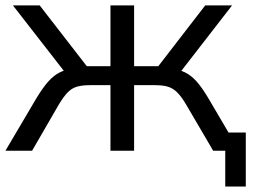

<svg xmlns="http://www.w3.org/2000/svg" viewBox="-20 -559 940 712"><path d="M254.9 -304.9 231.6 -277.2 27.8 -539.1H127.1L301.9 -313.5H389.6V-539.1H477.3V-313.5H567L741.1 -539.1H840.7L637.7 -277.2L612.7 -304.9Q644 -301.4 666.1 -290.6Q688.2 -279.9 708.6 -257.4Q728.9 -234.9 753.1 -194L867.2 0H770.5L670.3 -171.1Q652.6 -201.2 637.1 -216.4Q621.7 -231.7 602.9 -237.4Q584.1 -243.2 553.3 -243.2H477.3V0H389.6V-243.2H314.6Q284.4 -243.2 265 -237.4Q245.6 -231.7 230.7 -216.1Q215.7 -200.6 198 -171.1L99 0H0.1L114.6 -194Q139.8 -235.5 159.9 -257.7Q180.1 -279.9 201.7 -290.6Q223.3 -301.4 254.9 -304.9ZM815.3 0H779.3V-67.6H891.5V132.8H815.3Z"/></svg>

Font: Min Sans VF VF
Style: Regular
Weight: 400
Designer: Jinseong-Kim, NotoSansCJK, Nunito
Foundry: Jinseong-Kim
Version: Version 1.420;Glyphs 3.1.2 (3151)